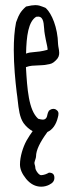

<svg xmlns="http://www.w3.org/2000/svg" viewBox="-20 -534 270 741"><path d="M155.3 -503.9 144 -508.3C136.2 -511.2 128.9 -514.2 116.2 -514.2C107.9 -514.2 96.7 -512.7 80.6 -508.8C58.1 -489.3 52.2 -474.1 46.9 -460.4L42 -447.8C35.6 -416.5 33.2 -378.9 33.2 -340.8C33.2 -282.2 39.1 -221.7 44.4 -177.7C45.9 -167 47.4 -157.2 48.3 -147C52.2 -111.8 55.7 -81.5 70.8 -59.1C80.6 -45.4 93.3 -34.7 106 -27.8C98.6 -18.1 90.3 -4.9 82 9.3C68.8 33.7 57.1 70.3 57.1 100.6C57.1 118.2 64.5 136.2 81.1 156.7C97.7 176.3 116.7 186.5 139.2 186.5C150.4 186.5 161.1 183.6 170.9 178.7H170.4C183.6 172.4 189.9 164.1 189.9 152.3C189.9 139.2 183.6 132.3 168.9 132.3C159.7 137.7 149.9 141.6 138.2 142.1C134.3 141.6 129.4 138.2 125 132.3C119.1 124.5 116.2 118.2 116.2 111.8C116.2 106 112.8 100.6 112.8 94.2C114.3 85.4 119.1 76.2 119.1 69.3C119.1 46.4 133.8 15.1 162.6 -23.9V-24.4C182.1 -32.7 196.8 -52.7 203.6 -82C205.6 -90.3 209.5 -103 196.8 -110.4H197.3C188.5 -116.2 177.7 -114.3 168.9 -106.9C165.5 -101.1 164.1 -96.7 163.1 -92.3C161.6 -83.5 158.7 -72.3 145 -72.3C140.6 -72.3 134.8 -73.7 127.4 -75.7C90.3 -108.9 85 -190.9 80.1 -274.9C96.7 -281.2 109.9 -280.8 128.4 -281.7C135.7 -282.2 143.6 -282.2 152.3 -283.2L161.1 -284.7H160.6C177.2 -287.1 183.6 -289.1 195.8 -301.3C206.1 -311 208.5 -320.3 208.5 -330.1C208.5 -338.9 207 -341.8 206.5 -347.2C205.6 -352.5 204.1 -359.9 204.1 -363.8C202.6 -429.2 179.2 -481.4 158.2 -501.5ZM119.6 -469.2C145.5 -474.1 148.4 -452.6 150.4 -423.3C150.9 -408.7 154.3 -395.5 156.7 -380.9C161.1 -361.8 164.6 -344.7 163.6 -341.8C140.6 -335.4 124.5 -334 111.3 -333C99.1 -332 90.3 -331.1 80.6 -327.1C82 -395 89.4 -450.7 119.6 -469.2Z"/></svg>

Font: Amatic Mod Bold ONEptTWO
Style: Bold
Weight: 700
Designer: David Occhino Design
Foundry: David Occhino Design
Version: Version 1.2